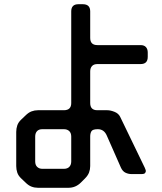

<svg xmlns="http://www.w3.org/2000/svg" viewBox="-20 -787 768 911"><path d="M81 60 101 79Q115 93 129.5 98.5Q144 104 160 104H305Q339 104 364 79L383 60Q397 46 402.5 31.5Q408 17 408 1V-139Q408 -155 414 -164.5Q420 -174 444 -174Q474 -174 487 -143L554 9Q562 26 575.5 32.5Q589 39 605 39H650Q666 39 669 33Q672 28 672 24Q672 21 667 9L550 -233Q542 -249 523 -256.5Q504 -264 489 -264H442Q408 -264 408 -298V-448Q408 -464 416.5 -473.5Q425 -483 442 -483H647Q681 -483 681 -517V-538Q681 -554 672.5 -563.5Q664 -573 647 -573H442Q408 -573 408 -607V-733Q408 -767 373 -767H352Q318 -767 318 -733V-298Q318 -264 283 -264H160Q144 -264 129.5 -258.5Q115 -253 101 -239L81 -220Q67 -207 62 -192Q57 -177 57 -161V1Q57 17 62 32Q67 47 81 60ZM181 14Q166 14 156.5 5Q147 -4 147 -21V-139Q147 -155 155.5 -164.5Q164 -174 181 -174H283Q299 -174 308.5 -165Q318 -156 318 -139V-21Q318 -5 309 4.5Q300 14 283 14Z"/></svg>

Font: WDXL Lubrifont JP N
Style: Regular
Weight: 400
Designer: [WDXL Lubrifont] Copyright 2020-2022 (c) NightFurySL2001, Skr-ZERO; [ZCOOL QingKe HuangYou] Copyright 2018-2022 (c) The 
Version: Version 2.001;hotconv 1.1.1;makeotfexe 2.6.0